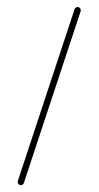

<svg xmlns="http://www.w3.org/2000/svg" viewBox="-20 -539 287 559"><path d="M31.9 -12.2 197 -511.9Q197.8 -514.8 200.4 -516.7Q203 -518.5 205.9 -518.5Q210.7 -518.5 213.3 -514.6Q215.9 -510.7 214.8 -506.3L49.6 -6.7Q48.9 -3.7 46.3 -1.9Q43.7 0 40.7 0Q35.9 0 33.3 -3.9Q30.7 -7.8 31.9 -12.2Z"/></svg>

Font: 26F Galaxy Hebrew Hairline
Style: Regular
Weight: 50
Designer: C₂₉H₂₅N₃O₅
Version: Version 1.000